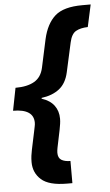

<svg xmlns="http://www.w3.org/2000/svg" viewBox="-63 -753 546 949"><g transform="rotate(-5 210.0 -278.0)"><path d="M231 158Q141 158 103 124Q65 90 65 37Q65 20 67 5Q69 -10 72 -24L91 -114Q93 -125 95.5 -136Q98 -147 98 -156Q98 -224 -4 -224L18 -336Q77 -336 112 -356.5Q147 -377 157 -424L187 -563Q204 -638 246.5 -676Q289 -714 383 -714H424L400 -604Q363 -603 340.5 -590Q318 -577 309 -535L277 -390Q265 -336 230.5 -309Q196 -282 142 -275V-271Q183 -258 203.5 -230.5Q224 -203 224 -165Q224 -152 222 -139Q220 -126 217 -110L199 -23Q196 -8 196 2Q196 28 212.5 38Q229 48 257 48V158Z"/></g></svg>

Font: Noto IKEA Latin
Style: Bold Italic
Weight: 700
Italic angle: -12°
Designer: Monotype Design Team
Foundry: Monotype Imaging Inc.
Version: Version 1.0